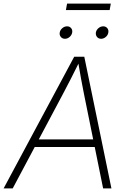

<svg xmlns="http://www.w3.org/2000/svg" viewBox="-41 -1041 704 1061"><path d="M-21 0 369.1 -727.5H424.8L574.7 0H528.8L423.3 -520.5Q415.5 -559.1 407 -605.2Q398.4 -651.4 389.2 -708H401.9Q374 -652.3 350.8 -606.2Q327.6 -560.1 306.2 -520.5L29.3 0ZM132.8 -228.5 140.1 -270.5H502.9L496.1 -228.5ZM517.6 -826.7Q503.4 -826.7 495.1 -836.9Q486.8 -847.2 488.8 -861.3Q491.2 -875.5 503.2 -885.5Q515.1 -895.5 529.3 -895.5Q543.5 -895.5 551.8 -885.5Q560.1 -875.5 557.6 -861.3Q555.7 -847.2 543.7 -836.9Q531.7 -826.7 517.6 -826.7ZM317.9 -826.7Q303.7 -826.7 295.2 -836.9Q286.6 -847.2 289.1 -861.3Q291.5 -875.5 303.5 -885.5Q315.4 -895.5 329.6 -895.5Q343.8 -895.5 352.1 -885.5Q360.4 -875.5 357.9 -861.3Q355.5 -847.2 343.8 -836.9Q332 -826.7 317.9 -826.7ZM571.3 -1021 564.9 -985.4H323.2L329.6 -1021Z"/></svg>

Font: Inter 20pt ExtraLight
Style: Italic
Weight: 250
Italic angle: -9.3988°
Version: Version 4.001;git-66647c0bb